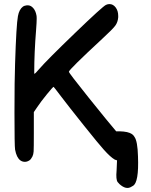

<svg xmlns="http://www.w3.org/2000/svg" viewBox="-20 -839 739 942"><path d="M146 -187Q146 -111 145 -96Q144 -81 139 -71Q132 -57 124 -52Q113 -45 102 -45Q90 -45 80 -52Q61 -66 54 -105Q51 -122 51 -286Q51 -449 54 -527Q60 -718 68 -760Q74 -793 93 -807Q98 -811 112 -813H116Q131 -813 143 -799.5Q155 -786 159 -763Q160 -759 160 -747Q160 -730 157 -691Q148 -579 148 -485V-480Q148 -477 150 -477Q152 -477 172 -500Q209 -543 346.5 -675.5Q484 -808 500 -815Q508 -819 517 -819Q535 -819 547.5 -802.5Q560 -786 560 -761V-754Q558 -730 545.5 -713Q533 -696 482 -649Q318 -497 318 -487Q318 -481 415 -360Q512 -239 554 -190Q596 -140 600 -115V-107Q600 -85 587 -68.5Q574 -52 557 -52Q553 -52 543 -56Q522 -68 489 -105Q467 -129 391 -224Q315 -319 278 -368Q244 -413 243 -413Q240 -413 210.5 -377Q181 -341 163 -314L146 -289ZM566 64Q559 57 557 54Q548 41 552 -2Q556 -67 555 -123Q554 -154 555 -163.5Q556 -173 563 -179.5Q570 -186 577 -190Q589 -197 618 -186Q633 -180 640 -167Q655 -146 657 -72Q662 57 632 73Q629 74 625 77Q599 94 566 64ZM630 -93Q622 -84 621 -81Q612 -54 565 -69Q518 -83 513 -120L487 -190Q613 -205 634 -174Q636 -171 638 -166Q653 -130 630 -93Z"/></svg>

Font: Chanighter Handwriting Cyr
Style: Regular
Weight: 400
Designer: Sin Chanighter
Version: Version 001.001